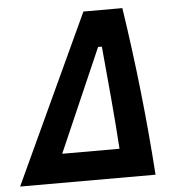

<svg xmlns="http://www.w3.org/2000/svg" viewBox="-83 -741 719 789"><g transform="rotate(-5 277.0 -347.0)"><path d="M-31.7 0 290 -693.8H450.7Q503.4 -346.2 526.9 0ZM152.3 -119.1H388.7Q381.8 -225.1 372.3 -331.3Q362.8 -437.5 353 -543.5H337.4Z"/></g></svg>

Font: Cascadia Mono
Style: Bold Italic
Weight: 700
Italic angle: -10°
Monospace: yes
Designer: Aaron Bell
Foundry: Saja Typeworks
Version: Version 2404.023; ttfautohint (v1.8.4)